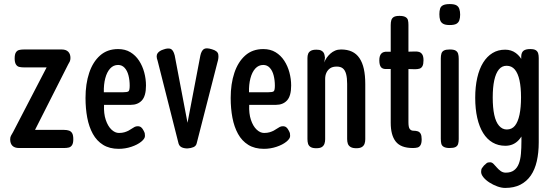

<svg xmlns="http://www.w3.org/2000/svg" viewBox="-20 -717 2712 943"><path d="M74 10Q52 10 41 -1Q30 -12 30 -33Q30 -44 34.5 -51.5Q39 -59 44 -68L209 -386H98Q84 -386 74 -388.5Q64 -391 58 -401Q52 -411 52 -430Q52 -450 58 -459.5Q64 -469 74 -471.5Q84 -474 98 -474H283Q304 -474 315 -463Q326 -452 326 -432Q326 -422 322.5 -414.5Q319 -407 315 -401L152 -79H295Q309 -79 319 -75.5Q329 -72 334.5 -62.5Q340 -53 340 -33Q340 -14 334 -4.5Q328 5 318 7.5Q308 10 294 10Z M563 14Q518 14 486.5 -5.5Q455 -25 436 -59.5Q417 -94 408.5 -139Q400 -184 400 -236Q400 -305 418 -359Q436 -413 471.5 -444.5Q507 -476 560 -476Q595 -476 620.5 -460.5Q646 -445 663 -419Q680 -393 688.5 -361Q697 -329 697 -297Q697 -246 677 -224Q657 -202 622 -202H491Q489 -159 499.5 -128Q510 -97 527.5 -80.5Q545 -64 564 -64Q580 -64 591.5 -67.5Q603 -71 611.5 -75.5Q620 -80 627 -85Q634 -90 641 -93.5Q648 -97 656 -97Q667 -97 673.5 -91.5Q680 -86 685 -76Q690 -67 691 -62Q692 -57 692 -49Q692 -36 673.5 -21Q655 -6 625 4Q595 14 563 14ZM490 -264H586Q604 -264 610.5 -268Q617 -272 617 -296Q617 -323 611 -346.5Q605 -370 592 -384Q579 -398 560 -398Q537 -398 521 -380.5Q505 -363 497 -332.5Q489 -302 490 -264Z M901 12Q884 12 872.5 6.5Q861 1 857 -12L754 -419Q745 -443 754 -455.5Q763 -468 783 -474Q805 -482 818 -477Q831 -472 838 -445L901 -114L964 -444Q969 -467 980.5 -475.5Q992 -484 1021 -475Q1049 -467 1052 -450Q1055 -433 1048 -411L946 -13Q943 0 930.5 5.5Q918 11 901 12Z M1276 14Q1231 14 1199.5 -5.5Q1168 -25 1149 -59.5Q1130 -94 1121.5 -139Q1113 -184 1113 -236Q1113 -305 1131 -359Q1149 -413 1184.5 -444.5Q1220 -476 1273 -476Q1308 -476 1333.5 -460.5Q1359 -445 1376 -419Q1393 -393 1401.5 -361Q1410 -329 1410 -297Q1410 -246 1390 -224Q1370 -202 1335 -202H1204Q1202 -159 1212.5 -128Q1223 -97 1240.5 -80.5Q1258 -64 1277 -64Q1293 -64 1304.5 -67.5Q1316 -71 1324.5 -75.5Q1333 -80 1340 -85Q1347 -90 1354 -93.5Q1361 -97 1369 -97Q1380 -97 1386.5 -91.5Q1393 -86 1398 -76Q1403 -67 1404 -62Q1405 -57 1405 -49Q1405 -36 1386.5 -21Q1368 -6 1338 4Q1308 14 1276 14ZM1203 -264H1299Q1317 -264 1323.5 -268Q1330 -272 1330 -296Q1330 -323 1324 -346.5Q1318 -370 1305 -384Q1292 -398 1273 -398Q1250 -398 1234 -380.5Q1218 -363 1210 -332.5Q1202 -302 1203 -264Z M1533 11Q1515 11 1505.5 5Q1496 -1 1493 -11Q1490 -21 1490 -34V-432Q1490 -444 1493.5 -453Q1497 -462 1506.5 -467.5Q1516 -473 1534 -473Q1549 -473 1557 -469Q1565 -465 1569 -459Q1573 -453 1574 -446Q1575 -439 1576 -434L1573 -410Q1576 -421 1584 -432.5Q1592 -444 1602.5 -453.5Q1613 -463 1626 -468.5Q1639 -474 1655 -474Q1686 -474 1708.5 -463.5Q1731 -453 1745.5 -431.5Q1760 -410 1767 -378.5Q1774 -347 1774 -304V-33Q1774 -21 1770.5 -11Q1767 -1 1757.5 5Q1748 11 1730 11Q1712 11 1702 5Q1692 -1 1688.5 -11Q1685 -21 1685 -34V-305Q1685 -334 1680 -353Q1675 -372 1664 -381Q1653 -390 1634 -390Q1614 -390 1602 -382Q1590 -374 1583.5 -360.5Q1577 -347 1577 -330V-33Q1577 -21 1573.5 -11Q1570 -1 1561 5Q1552 11 1533 11Z M2008 10Q1978 10 1957 2Q1936 -6 1923.5 -22Q1911 -38 1905 -61Q1899 -84 1899 -114V-594Q1899 -608 1902 -618Q1905 -628 1914 -633.5Q1923 -639 1942 -639Q1961 -639 1971 -633.5Q1981 -628 1983.5 -618.5Q1986 -609 1986 -595V-117Q1986 -105 1987.5 -96.5Q1989 -88 1992.5 -83.5Q1996 -79 2000.5 -77Q2005 -75 2010 -75Q2023 -75 2032 -72Q2041 -69 2046 -60Q2051 -51 2051 -33Q2051 -14 2045.5 -4.5Q2040 5 2030.5 7.5Q2021 10 2008 10ZM1882 -463 1945 -462 2015 -464Q2028 -465 2038 -462Q2048 -459 2054 -449.5Q2060 -440 2060 -421Q2060 -402 2055 -392.5Q2050 -383 2041 -380Q2032 -377 2018 -377L1945 -379L1879 -378Q1859 -377 1851 -387.5Q1843 -398 1843 -421Q1843 -443 1852.5 -453.5Q1862 -464 1882 -463Z M2188 10Q2170 10 2160 4.5Q2150 -1 2147.5 -11Q2145 -21 2145 -35V-430Q2145 -444 2148 -454Q2151 -464 2160.5 -469Q2170 -474 2189 -474Q2209 -474 2218 -468.5Q2227 -463 2230 -453Q2233 -443 2233 -428V-34Q2233 -20 2230 -10Q2227 0 2217.5 5Q2208 10 2188 10ZM2188 -594Q2167 -594 2156 -600.5Q2145 -607 2141.5 -619Q2138 -631 2138 -647Q2138 -663 2141.5 -674.5Q2145 -686 2156.5 -691.5Q2168 -697 2189 -697Q2211 -697 2221.5 -691Q2232 -685 2236 -673Q2240 -661 2240 -645Q2240 -629 2236 -617.5Q2232 -606 2221.5 -600Q2211 -594 2188 -594Z M2461 206Q2443 206 2422.5 198.5Q2402 191 2384 179.5Q2366 168 2354.5 154Q2343 140 2343 127Q2343 115 2347 109Q2351 103 2357 96Q2365 88 2370.5 84Q2376 80 2387 80Q2396 80 2404 88Q2412 96 2420 105.5Q2428 115 2439 123Q2450 131 2464 131Q2489 131 2504.5 119.5Q2520 108 2528 87.5Q2536 67 2538.5 38.5Q2541 10 2541 -25L2540 -441Q2541 -460 2551.5 -468Q2562 -476 2584 -476Q2603 -476 2611.5 -470.5Q2620 -465 2623 -455.5Q2626 -446 2626 -432V-18Q2626 33 2616.5 74.5Q2607 116 2587 145Q2567 174 2536 190Q2505 206 2461 206ZM2462 -1Q2427 -1 2399.5 -17Q2372 -33 2353 -63.5Q2334 -94 2324 -138Q2314 -182 2314 -237Q2314 -291 2324 -335Q2334 -379 2353 -409.5Q2372 -440 2399 -456.5Q2426 -473 2461 -473Q2491 -473 2513.5 -456.5Q2536 -440 2550.5 -409.5Q2565 -379 2572 -335.5Q2579 -292 2579 -237Q2579 -164 2566.5 -111Q2554 -58 2528 -29.5Q2502 -1 2462 -1ZM2469 -81Q2494 -81 2509 -99.5Q2524 -118 2531.5 -153.5Q2539 -189 2539 -239Q2539 -288 2531.5 -322.5Q2524 -357 2508.5 -375.5Q2493 -394 2468 -394Q2445 -394 2430 -375.5Q2415 -357 2407.5 -322.5Q2400 -288 2400 -238Q2400 -188 2407.5 -153Q2415 -118 2431 -99.5Q2447 -81 2469 -81Z"/></svg>

Font: Fredoka Condensed
Style: Regular
Weight: 400
Width: 3
Designer: Ben Nathan
Foundry: Milena B. Brandão, Ben Nathan
Version: Version 2.001